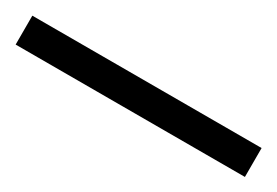

<svg xmlns="http://www.w3.org/2000/svg" viewBox="-16 -58 490 340"><g transform="rotate(30 229.5 112.5)"><path d="M463.9 142.1H-4.9V83H463.9Z"/></g></svg>

Font: Droid Serif
Style: Regular
Weight: 400
Version: Version 1.00 build 112